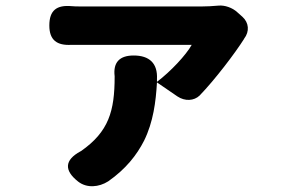

<svg xmlns="http://www.w3.org/2000/svg" viewBox="-20 -586 1020 685"><path d="M489 -563C392 -563 292 -563 265 -563C256 -563 246 -563 236 -564C182 -569 156 -549 156 -495C156 -443 183 -423 235 -426C245 -426 255 -426 265 -426C319 -426 620 -426 664 -426C644 -390 589 -331 540 -294V-304C543 -360 513 -388 457 -388C407 -388 383 -364 389 -314C389 -313 389 -313 389 -312C389 -190 368 -116 269 -47C268 -47 268 -46 267 -46C210 -15 208 22 259 62C290 86 333 82 366 61C429 17 468 -33 494 -84C527 -151 536 -223 540 -292L613 -242C640 -224 672 -226 692 -245C748 -303 819 -397 850 -446C850 -447 851 -447 851 -448C871 -474 868 -505 845 -526L827 -542C809 -559 781 -568 760 -566C739 -564 716 -563 702 -563C683 -563 587 -563 489 -563Z"/></svg>

Font: GenSenRounded2 TW H
Style: Regular
Weight: 900
Version: Version 2.100;PS 2.1;hotconv 16.6.51;makeotf.lib2.5.65220 DE